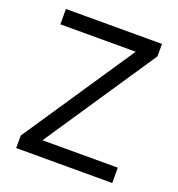

<svg xmlns="http://www.w3.org/2000/svg" viewBox="-129 -813 852 919"><g transform="rotate(20 297.5 -353.5)"><path d="M54.7 -63.5 434.6 -628.9H50.8V-707H540V-643.6L160.2 -78.1H543.9V0H54.7Z"/></g></svg>

Font: Pretendard JP Variable
Style: Regular
Weight: 400
Designer: Base glyphs from Inter by Rasmus Andersson; Hangul glyphs from Noto Sans CJK(Source Han Sans) by Jang Soo-young and Kang
Foundry: Kil Hyung-jin
Version: Version 1.307;Glyphs 3.2 (3192)